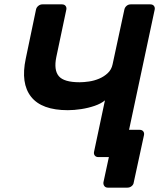

<svg xmlns="http://www.w3.org/2000/svg" viewBox="-20 -720 755 880"><path d="M474 140Q464 140 458.5 133Q453 126 454 116L479 0H445L433 -125H620Q631 -125 636.5 -118Q642 -111 640 -101L593 116Q592 126 583.5 133Q575 140 564 140ZM431 0Q420 0 414.5 -7Q409 -14 411 -24L461 -260Q443 -245 414 -235Q385 -225 352.5 -220Q320 -215 291 -215Q171 -215 122.5 -276.5Q74 -338 98 -451L145 -676Q147 -686 155.5 -693Q164 -700 174 -700H264Q275 -700 280.5 -693Q286 -686 284 -676L238 -458Q226 -399 249.5 -371Q273 -343 345 -343Q364 -343 388 -346.5Q412 -350 434.5 -359.5Q457 -369 474 -385Q491 -401 496 -425L550 -676Q552 -686 560 -693Q568 -700 579 -700H669Q680 -700 685.5 -693Q691 -686 689 -676L550 -24Q548 -14 540 -7Q532 0 521 0Z"/></svg>

Font: Rubik Light Medium
Style: Italic
Weight: 500
Italic angle: -12°
Version: Version 2.104